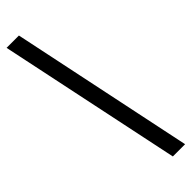

<svg xmlns="http://www.w3.org/2000/svg" viewBox="-290 -765 807 807"><g transform="rotate(-45 113.0 -361.5)"><path d="M234.9 46.9H162.1L-9.3 -770H64Z"/></g></svg>

Font: Flanker
Style: Bold Italic
Weight: 700
Italic angle: -12°
Designer: Flanker
Version: Version 2.000